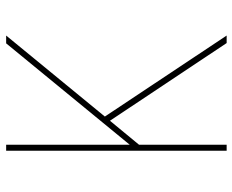

<svg xmlns="http://www.w3.org/2000/svg" viewBox="-88 -688 775 640"><g transform="rotate(-90 300.0 -367.5)"><path d="M477 0 218 -389 138 -292V0H118V-735H138V-323L476 -735H502L232 -406L502 0Z"/></g></svg>

Font: Iosevka Thin Extended
Style: Regular
Weight: 100
Width: 7
Monospace: yes
Designer: Belleve Invis
Foundry: Belleve Invis
Version: Version 32.5.0; ttfautohint (v1.8.4)